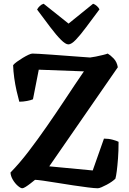

<svg xmlns="http://www.w3.org/2000/svg" viewBox="-20 -1005 690 1025"><path d="M99 0Q90 0 75 -13Q60 -26 48.5 -45.5Q37 -65 36 -84Q84 -133 132.5 -196.5Q181 -260 230 -330.5Q279 -401 324 -469Q353 -513 379.5 -552.5Q406 -592 428 -624L187 -633L156 -475Q145 -470 124 -466Q103 -462 83 -462Q76 -487 68.5 -520Q61 -553 56 -589Q51 -625 50 -657Q56 -665 70.5 -675.5Q85 -686 101.5 -696Q118 -706 132 -712.5Q146 -719 153 -719Q161 -719 189.5 -717.5Q218 -716 257.5 -713Q297 -710 338 -707Q379 -704 412.5 -701.5Q446 -699 461 -698Q472 -699 491.5 -703Q511 -707 529.5 -711.5Q548 -716 555 -719Q569 -711 586.5 -693Q604 -675 609 -646L243 -117L475 -95L535 -265Q560 -265 582 -259Q604 -253 613 -248Q613 -198 610 -159Q607 -120 603.5 -92.5Q600 -65 596 -51Q589 -44 577 -35.5Q565 -27 550 -19Q535 -11 522 -5.5Q509 0 502 0Q485 0 449.5 -4.5Q414 -9 370.5 -15.5Q327 -22 284.5 -29Q242 -36 210 -40.5Q178 -45 167 -45Q156 -36 142.5 -25.5Q129 -15 117 -7.5Q105 0 99 0ZM345 -768Q330 -768 305 -793Q280 -818 248 -860.5Q216 -903 178 -954Q183 -964 192.5 -973Q202 -982 213 -985L346 -879L477 -985Q487 -982 497 -973Q507 -964 511 -955Q472 -903 440.5 -860.5Q409 -818 385 -793Q361 -768 345 -768Z"/></svg>

Font: Texturina Medium 12pt
Style: Bold
Weight: 700
Version: Version 1.002